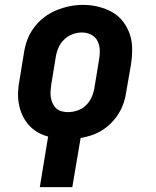

<svg xmlns="http://www.w3.org/2000/svg" viewBox="-20 -561 640 786"><path d="M143 205 177 -2Q154 -8 133.5 -20Q113 -32 97.5 -49.5Q82 -67 72 -88.5Q62 -110 57.5 -134.5Q53 -159 54 -184Q55 -209 60 -234L78 -344Q82 -372 92 -398.5Q102 -425 119.5 -448.5Q137 -472 160.5 -490Q184 -508 211 -519Q238 -530 265 -535.5Q292 -541 320 -541Q352 -541 382.5 -533.5Q413 -526 439 -511.5Q465 -497 483.5 -473Q502 -449 511.5 -420.5Q521 -392 521 -360Q521 -328 516 -296L497 -186Q494 -163 486.5 -140.5Q479 -118 466.5 -97.5Q454 -77 436.5 -59Q419 -41 398.5 -28Q378 -15 355.5 -7.5Q333 0 310 4L276 205ZM258 -102Q278 -102 298 -109Q318 -116 333 -131Q348 -146 356 -165Q364 -184 367 -204L385 -314Q389 -334 388.5 -354.5Q388 -375 379.5 -392.5Q371 -410 353.5 -419Q336 -428 315 -428Q295 -428 276 -420.5Q257 -413 242 -398.5Q227 -384 219 -365Q211 -346 208 -326L190 -216Q188 -203 187 -189Q186 -175 188 -162.5Q190 -150 195.5 -138Q201 -126 210 -117.5Q219 -109 232 -105.5Q245 -102 258 -102Z"/></svg>

Font: Iosevka Slab XBdExObl
Style: Regular
Weight: 800
Width: 7
Italic angle: -9°
Monospace: yes
Designer: Belleve Invis
Foundry: Belleve Invis
Version: Version 11.1.0; ttfautohint (v1.8.3)